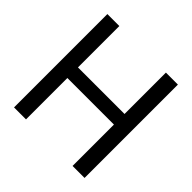

<svg xmlns="http://www.w3.org/2000/svg" viewBox="-184 -887 1051 1051"><g transform="rotate(45 341.5 -361.5)"><path d="M68.4 -722.7V0H161.1V-320.3H521.5V0H614.3V-722.7H521.5V-402.3H161.1V-722.7Z"/></g></svg>

Font: Giphurs
Style: Regular
Weight: 400
Version: Version 2.010